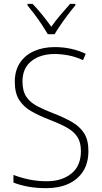

<svg xmlns="http://www.w3.org/2000/svg" viewBox="-20 -969 529 999"><path d="M440 -184Q440 -120 412 -77Q384 -34 335 -12Q286 10 222 10Q168 10 125.5 2Q83 -6 50 -19V-59Q85 -45 129.5 -35.5Q174 -26 223 -26Q302 -26 351.5 -66Q401 -106 401 -183Q401 -229 382 -257.5Q363 -286 325.5 -306.5Q288 -327 233 -348Q181 -368 141.5 -391Q102 -414 79.5 -449.5Q57 -485 57 -543Q57 -602 84 -642.5Q111 -683 158 -703.5Q205 -724 265 -724Q309 -724 350 -715Q391 -706 426 -689L412 -656Q373 -674 335.5 -681Q298 -688 264 -688Q191 -688 144 -651.5Q97 -615 97 -545Q97 -495 117 -465.5Q137 -436 173 -417Q209 -398 256 -380Q313 -358 354 -334.5Q395 -311 417.5 -276Q440 -241 440 -184ZM229 -791Q216 -813 197.5 -841Q179 -869 159 -895.5Q139 -922 123 -941V-949H149Q174 -924 200 -891.5Q226 -859 247 -830Q268 -860 293.5 -890Q319 -920 345 -949H372V-941Q355 -921 334.5 -894Q314 -867 295.5 -840Q277 -813 264 -791Z"/></svg>

Font: Noto Sans Tamil SemiCondensed ExtraLight
Style: Regular
Weight: 200
Width: 4
Designer: Jelle Bosma - Monotype Design Team
Foundry: Monotype Imaging Inc.
Version: Version 2.004; ttfautohint (v1.8.4.7-5d5b)